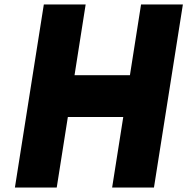

<svg xmlns="http://www.w3.org/2000/svg" viewBox="-20 -843 842 863"><path d="M47 0H235L285 -317H534L484 0H672L802 -823H614L564 -505H315L365 -823H177Z"/></svg>

Font: Rabbid Highway Sign IV
Style: BlkObl
Weight: 400
Foundry: Cannot Into Space Fonts
Version: Version 0.277